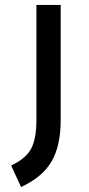

<svg xmlns="http://www.w3.org/2000/svg" viewBox="-20 -490 358 775"><path d="M25 178Q83 151 105 111.5Q127 72 127 -6V-470H225V-6Q225 99 188 162Q151 225 65 265Z"/></svg>

Font: Changa Medium
Style: Regular
Weight: 500
Designer: Eduardo Rodriguez Tunni
Foundry: Eduardo Rodriguez Tunni
Version: Version 2.002; ttfautohint (v1.5) -l 8 -r 50 -G 150 -x 14 -H